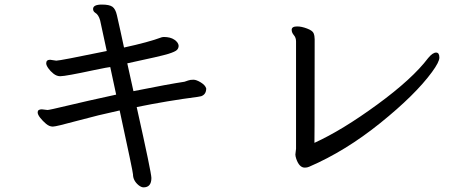

<svg xmlns="http://www.w3.org/2000/svg" viewBox="-20 -746 2040 836"><path d="M605 69.8Q595.2 69.8 583 60.1Q559.1 40 559.1 13.2Q559.1 2.9 501 -265.1Q408.2 -245.1 316.2 -220Q224.1 -194.8 210 -194.8Q194.8 -194.8 180.4 -207Q166 -219.2 155 -233.2Q144 -247.1 144 -256.8Q144 -270 162.1 -270L187 -267.1Q194.8 -267.1 273.9 -286.1Q353 -305.2 485.8 -334L460 -454.1Q454.1 -454.1 390.1 -440.9Q265.1 -414.1 242.2 -414.1Q227.1 -414.1 213.1 -425Q199.2 -436 190.2 -449Q181.2 -461.9 181.2 -470.2Q181.2 -485.8 198.2 -485.8L225.1 -481.9Q241.2 -481.9 444.8 -523.9L416 -657.2Q409.2 -682.1 394 -690.9Q385.3 -696.8 385.3 -707Q385.3 -726.1 423.8 -726.1Q456.1 -726.1 469.5 -716.6Q482.9 -707 489 -679.9Q495.1 -652.8 504.6 -610.4Q514.2 -567.9 520 -539.1Q626 -562 685.1 -584L692.9 -585Q722.2 -585 739.5 -573Q756.8 -561 757.8 -546.9Q757.8 -536.1 750.5 -528.6Q743.2 -521 713.1 -511.5Q683.1 -502 534.2 -470.2L561 -349.1Q714.8 -379.9 783.2 -390.1Q790 -392.1 799.1 -395.5Q808.1 -398.9 822.3 -398.9Q835 -398.9 854.5 -387Q874 -375 877.9 -360.8Q877.9 -335 856 -327.1L840.8 -324.2Q709 -307.1 575.2 -279.8Q639.2 6.8 639.2 28.8Q639.2 69.8 605 69.8Z M1307.1 -16.1Q1283.2 -16.1 1270 -54.2Q1266.1 -65.9 1266.1 -73.2L1269 -98.1V-565.9Q1269 -582 1259.5 -593Q1250 -604 1250 -616.2Q1250 -630.9 1273.9 -630.9Q1293 -630.9 1316.9 -621.8Q1340.8 -612.8 1345.5 -601.3Q1350.1 -589.8 1350.1 -575.2Q1350.1 -252.9 1349.6 -200.9Q1349.1 -148.9 1349.1 -124Q1470.2 -179.2 1623 -291Q1775.9 -402.8 1844.2 -493.2Q1863.8 -517.1 1878.9 -517.1Q1893.1 -517.1 1893.1 -495.1Q1893.1 -476.1 1860.8 -432.1Q1788.1 -333 1636 -210.4Q1483.9 -87.9 1326.2 -20Q1317.9 -16.1 1307.1 -16.1Z"/></svg>

Font: LXGW WenKai GB Screen
Style: Regular
Weight: 400
Designer: LXGW / Fontworks Inc.
Foundry: LXGW / Fontworks Inc.
Version: Version 1.321;February 19, 2024;FontCreator 14.0.0.2901 64-b